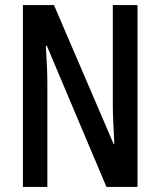

<svg xmlns="http://www.w3.org/2000/svg" viewBox="-20 -734 629 754"><path d="M520 0V-714H423V-321C423 -281 426 -231 429 -169H426L192 -714H70V0H166V-402C166 -443 164 -494 160 -554H164L398 0Z"/></svg>

Font: Noto Sans Bengali ExtraCondensed Medium
Style: Regular
Weight: 500
Width: 2
Designer: Joana Ranito - Universal Thirst; Jelle Bosma - Monotype Design Team
Foundry: Universal Thirst ehf.
Version: Version 3.000